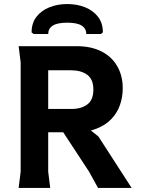

<svg xmlns="http://www.w3.org/2000/svg" viewBox="-20 -928 702 948"><path d="M72 0 82 -80V-620L72 -700H359Q430 -700 481 -674Q532 -648 559 -601Q586 -554 586 -492Q586 -449 572.5 -410Q559 -371 530 -340.5Q501 -310 456 -292.5Q411 -275 349 -275H218V-80L228 0ZM464 0 420 -80 256 -330H371L466 -254L630 0ZM218 -390H332Q382 -390 411.5 -412.5Q441 -435 441 -486Q441 -536 411 -558.5Q381 -581 330 -581H218ZM312 -908Q361 -908 400.5 -892Q440 -876 464 -845Q488 -814 488 -768L478 -760H406Q406 -787 383.5 -801.5Q361 -816 312 -816Q263 -816 240.5 -801.5Q218 -787 218 -760H146L136 -768Q136 -814 160 -845Q184 -876 224 -892Q264 -908 312 -908Z"/></svg>

Font: AR One Sans
Style: Bold
Weight: 700
Designer: Niteesh Yadav
Foundry: Niteesh Yadav
Version: Version 1.001;gftools[0.9.33]